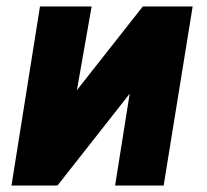

<svg xmlns="http://www.w3.org/2000/svg" viewBox="-20 -573 640 593"><path d="M103.5 -553H263L217.5 -294.5L421 -553H575L485.5 0H335.5L380.5 -283.5L157.5 0H15.5Z"/></svg>

Font: JuliaMono Black
Style: Italic
Weight: 900
Italic angle: -9°
Monospace: yes
Designer: cormullion
Foundry: corm
Version: Version 0.057; ttfautohint (v1.8.4)